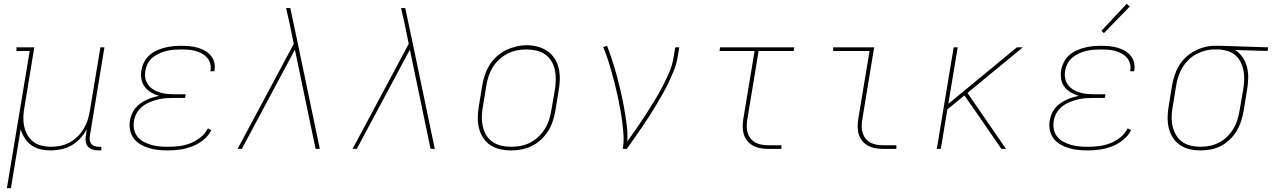

<svg xmlns="http://www.w3.org/2000/svg" viewBox="-20 -777 6640 1002"><path d="M16 205 135 -511H66V-530H159L108 -220Q103 -195 102 -169Q101 -143 106 -119Q111 -95 122.5 -74Q134 -53 153 -38Q172 -23 196.5 -17Q221 -11 246 -11Q270 -11 295 -16Q320 -21 342.5 -33Q365 -45 384 -63.5Q403 -82 416.5 -104.5Q430 -127 437.5 -150.5Q445 -174 449 -199L504 -530H525L449 -68Q447 -57 448.5 -45.5Q450 -34 456.5 -26Q463 -18 474 -14.5Q485 -11 496 -11H509V8H493Q478 8 463.5 3.5Q449 -1 439.5 -11.5Q430 -22 427.5 -37.5Q425 -53 428 -68L433 -104Q420 -78 399.5 -55.5Q379 -33 353.5 -18.5Q328 -4 300 2Q272 8 245 8Q217 8 191 2Q165 -4 144 -19Q123 -34 109 -56Q95 -78 88 -103L37 205Z M857 8Q832 8 806.5 5.5Q781 3 758 -4Q735 -11 714 -23Q693 -35 678.5 -54Q664 -73 659 -97.5Q654 -122 658 -147Q661 -164 667.5 -180.5Q674 -197 685.5 -211.5Q697 -226 712 -236.5Q727 -247 743 -255Q759 -263 776 -268Q793 -273 810 -277Q788 -283 768.5 -294.5Q749 -306 735.5 -323.5Q722 -341 718 -364.5Q714 -388 718 -411Q722 -433 732.5 -453.5Q743 -474 760 -489Q777 -504 798 -513.5Q819 -523 840.5 -528.5Q862 -534 883.5 -536Q905 -538 926 -538Q948 -538 969 -536Q990 -534 1010 -528.5Q1030 -523 1047.5 -513.5Q1065 -504 1078.5 -489Q1092 -474 1097.5 -454Q1103 -434 1100 -413Q1100 -411 1099.5 -409Q1099 -407 1098 -405H1078Q1078 -407 1078.5 -408.5Q1079 -410 1079 -412Q1082 -430 1076.5 -447.5Q1071 -465 1059.5 -477.5Q1048 -490 1032 -498.5Q1016 -507 999 -511.5Q982 -516 963.5 -517.5Q945 -519 926 -519Q907 -519 888 -517.5Q869 -516 849.5 -511.5Q830 -507 811.5 -498.5Q793 -490 777 -477Q761 -464 751.5 -446Q742 -428 739 -409Q735 -389 738.5 -369.5Q742 -350 753 -335Q764 -320 780 -310Q796 -300 814 -294.5Q832 -289 851.5 -287Q871 -285 891 -285H949L946 -266H888Q867 -266 845.5 -264.5Q824 -263 802.5 -257.5Q781 -252 760.5 -243.5Q740 -235 722 -220.5Q704 -206 693 -186Q682 -166 679 -144Q675 -122 680 -100.5Q685 -79 698 -63Q711 -47 730 -37Q749 -27 769.5 -21Q790 -15 812.5 -13Q835 -11 857 -11Q886 -11 915 -14.5Q944 -18 972.5 -29Q1001 -40 1026 -59.5Q1051 -79 1065 -107L1083 -98Q1068 -68 1041 -46.5Q1014 -25 983 -13Q952 -1 920 3.5Q888 8 857 8Z M1220 0 1513 -548 1491 -656Q1486 -676 1482 -695.5Q1478 -715 1473 -735H1495L1530 -570L1649 0H1627L1519 -518L1409 -312L1242 0Z M1820 0 2113 -548 2091 -656Q2086 -676 2082 -695.5Q2078 -715 2073 -735H2095L2130 -570L2249 0H2227L2119 -518L2009 -312L1842 0Z M2646 8Q2617 8 2589 1.5Q2561 -5 2538.5 -20Q2516 -35 2501 -58.5Q2486 -82 2479.5 -109Q2473 -136 2473.5 -165Q2474 -194 2479 -223L2497 -333Q2502 -361 2511 -387.5Q2520 -414 2535.5 -438.5Q2551 -463 2573 -483Q2595 -503 2621 -515.5Q2647 -528 2674.5 -534.5Q2702 -541 2729 -541Q2758 -541 2786 -533.5Q2814 -526 2836.5 -510.5Q2859 -495 2874 -472Q2889 -449 2895.5 -421.5Q2902 -394 2901.5 -365Q2901 -336 2896 -307L2878 -197Q2873 -169 2864 -142.5Q2855 -116 2839.5 -91.5Q2824 -67 2802 -47Q2780 -27 2754 -14.5Q2728 -2 2700.5 3Q2673 8 2646 8ZM2646 -11Q2671 -11 2696.5 -15.5Q2722 -20 2745.5 -32Q2769 -44 2789 -62.5Q2809 -81 2823 -103.5Q2837 -126 2845 -150.5Q2853 -175 2857 -200L2876 -310Q2880 -336 2880.5 -362.5Q2881 -389 2875.5 -413.5Q2870 -438 2857 -459Q2844 -480 2823.5 -494Q2803 -508 2778 -513.5Q2753 -519 2726 -519Q2701 -519 2676.5 -514Q2652 -509 2628.5 -497Q2605 -485 2585 -466.5Q2565 -448 2551.5 -426Q2538 -404 2530 -379.5Q2522 -355 2518 -330L2500 -220Q2495 -194 2494.5 -168Q2494 -142 2499.5 -117.5Q2505 -93 2517.5 -72Q2530 -51 2550 -37Q2570 -23 2595 -17Q2620 -11 2646 -11Z M3230 0Q3236 -35 3234 -70Q3232 -105 3227.5 -139Q3223 -173 3217 -206.5Q3211 -240 3204 -273Q3197 -306 3188.5 -339Q3180 -372 3171 -404.5Q3162 -437 3151.5 -468.5Q3141 -500 3128 -531L3148 -538Q3163 -499 3176 -459Q3189 -419 3200 -378Q3211 -337 3220.5 -295.5Q3230 -254 3237.5 -211.5Q3245 -169 3250.5 -126Q3256 -83 3254 -39Q3279 -74 3303 -108.5Q3327 -143 3350 -178.5Q3373 -214 3395 -250.5Q3417 -287 3436.5 -324Q3456 -361 3472.5 -399Q3489 -437 3495 -477L3504 -530H3525L3516 -477Q3511 -445 3498.5 -413.5Q3486 -382 3471.5 -351Q3457 -320 3440 -290Q3423 -260 3405.5 -230.5Q3388 -201 3369 -171.5Q3350 -142 3330.5 -113.5Q3311 -85 3291 -56.5Q3271 -28 3251 0Z M3989 0Q3969 0 3948.5 -3.5Q3928 -7 3910.5 -16.5Q3893 -26 3880.5 -41Q3868 -56 3862 -75Q3856 -94 3856 -114.5Q3856 -135 3859 -156L3918 -511H3735L3738 -530H4125L4122 -511H3939L3880 -153Q3877 -135 3877 -117.5Q3877 -100 3882 -83.5Q3887 -67 3897.5 -54Q3908 -41 3922.5 -33Q3937 -25 3954.5 -22Q3972 -19 3989 -19H4058V0Z M4589 0Q4569 0 4548.5 -3.5Q4528 -7 4510.5 -16.5Q4493 -26 4480.5 -41Q4468 -56 4462 -75Q4456 -94 4456 -114.5Q4456 -135 4459 -156L4518 -511H4328V-530H4542L4480 -153Q4477 -135 4477 -117.5Q4477 -100 4482 -83.5Q4487 -67 4497.5 -54Q4508 -41 4522.5 -33Q4537 -25 4554.5 -22Q4572 -19 4589 -19H4658V0Z M4869 0 4957 -530H4978L4929 -235L5287 -530H5318L5029 -292L5230 0H5206L5098 -157L5013 -279L4924 -206L4890 0Z M5657 8Q5632 8 5606.5 5.5Q5581 3 5558 -4Q5535 -11 5514 -23Q5493 -35 5478.5 -54Q5464 -73 5459 -97.5Q5454 -122 5458 -147Q5461 -164 5467.5 -180.5Q5474 -197 5485.5 -211.5Q5497 -226 5512 -236.5Q5527 -247 5543 -255Q5559 -263 5576 -268Q5593 -273 5610 -277Q5588 -283 5568.5 -294.5Q5549 -306 5535.5 -323.5Q5522 -341 5518 -364.5Q5514 -388 5518 -411Q5522 -433 5532.5 -453.5Q5543 -474 5560 -489Q5577 -504 5598 -513.5Q5619 -523 5640.5 -528.5Q5662 -534 5683.5 -536Q5705 -538 5726 -538Q5748 -538 5769 -536Q5790 -534 5810 -528.5Q5830 -523 5847.5 -513.5Q5865 -504 5878.5 -489Q5892 -474 5897.5 -454Q5903 -434 5900 -413Q5900 -411 5899.5 -409Q5899 -407 5898 -405H5878Q5878 -407 5878.5 -408.5Q5879 -410 5879 -412Q5882 -430 5876.5 -447.5Q5871 -465 5859.5 -477.5Q5848 -490 5832 -498.5Q5816 -507 5799 -511.5Q5782 -516 5763.5 -517.5Q5745 -519 5726 -519Q5707 -519 5688 -517.5Q5669 -516 5649.5 -511.5Q5630 -507 5611.5 -498.5Q5593 -490 5577 -477Q5561 -464 5551.5 -446Q5542 -428 5539 -409Q5535 -389 5538.5 -369.5Q5542 -350 5553 -335Q5564 -320 5580 -310Q5596 -300 5614 -294.5Q5632 -289 5651.5 -287Q5671 -285 5691 -285H5749L5746 -266H5688Q5667 -266 5645.5 -264.5Q5624 -263 5602.5 -257.5Q5581 -252 5560.5 -243.5Q5540 -235 5522 -220.5Q5504 -206 5493 -186Q5482 -166 5479 -144Q5475 -122 5480 -100.5Q5485 -79 5498 -63Q5511 -47 5530 -37Q5549 -27 5569.5 -21Q5590 -15 5612.5 -13Q5635 -11 5657 -11Q5686 -11 5715 -14.5Q5744 -18 5772.5 -29Q5801 -40 5826 -59.5Q5851 -79 5865 -107L5883 -98Q5868 -68 5841 -46.5Q5814 -25 5783 -13Q5752 -1 5720 3.5Q5688 8 5657 8ZM5741 -604 5728 -616 5860 -757 5876 -743Z M6245 8Q6216 8 6188 1.5Q6160 -5 6137.5 -20.5Q6115 -36 6100.5 -59Q6086 -82 6079.5 -109Q6073 -136 6073.5 -165Q6074 -194 6079 -223L6097 -333Q6102 -360 6110.5 -385.5Q6119 -411 6133.5 -435Q6148 -459 6169 -478.5Q6190 -498 6214.5 -511Q6239 -524 6265.5 -531Q6292 -538 6318 -538Q6322 -538 6325.5 -538Q6329 -538 6333 -538Q6337 -538 6341 -538Q6345 -538 6349 -538L6598 -530L6595 -511L6425 -516Q6449 -502 6465 -478Q6481 -454 6488 -425.5Q6495 -397 6494 -367Q6493 -337 6488 -307L6470 -197Q6465 -170 6456.5 -143.5Q6448 -117 6433.5 -93Q6419 -69 6397.5 -48.5Q6376 -28 6351 -15Q6326 -2 6298.5 3Q6271 8 6245 8ZM6245 -11Q6269 -11 6294 -16Q6319 -21 6342 -33Q6365 -45 6384 -63.5Q6403 -82 6416.5 -104.5Q6430 -127 6437.5 -151Q6445 -175 6449 -200L6468 -310Q6472 -334 6473 -358.5Q6474 -383 6470 -406Q6466 -429 6456 -450Q6446 -471 6429.5 -486.5Q6413 -502 6390.5 -509.5Q6368 -517 6344 -519H6330Q6326 -519 6323 -519Q6320 -519 6317 -519Q6293 -519 6269 -512.5Q6245 -506 6222.5 -494Q6200 -482 6181.5 -463.5Q6163 -445 6150 -423Q6137 -401 6129.5 -377.5Q6122 -354 6118 -330L6100 -220Q6095 -194 6094.5 -168Q6094 -142 6099.5 -118Q6105 -94 6117.5 -72.5Q6130 -51 6149.5 -37Q6169 -23 6194 -17Q6219 -11 6245 -11Z"/></svg>

Font: Iosevka Slab Thin Extended
Style: Italic
Weight: 100
Width: 7
Italic angle: -9°
Monospace: yes
Designer: Belleve Invis
Foundry: Belleve Invis
Version: Version 11.1.0; ttfautohint (v1.8.3)